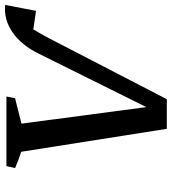

<svg xmlns="http://www.w3.org/2000/svg" viewBox="21 -717 696 778"><g transform="rotate(-90 369.0 -328.0)"><path d="M356 0H236L143 -590Q108 -601 77 -615L85 -650H367L360 -615L257 -589L324 -83L540 -518Q574 -588 626 -624.5Q678 -661 738 -655L714 -530L639 -541Q625 -518 608 -487Z"/></g></svg>

Font: Piazzolla SC Medium
Style: Italic
Weight: 500
Italic angle: -11.3°
Designer: Juan Pablo del Peral
Foundry: Huerta Tipografica
Version: Version 1.330